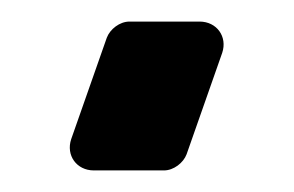

<svg xmlns="http://www.w3.org/2000/svg" viewBox="-20 -336 273 178"><path d="M67 -178H132C141 -178 150 -185 153 -193L186 -287C191 -302 181 -316 165 -316H100C91 -316 82 -309 79 -301L46 -207C41 -192 51 -178 67 -178Z"/></svg>

Font: DIN Rundschrift
Style: Mittel
Weight: 400
Version: Version 1.027